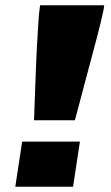

<svg xmlns="http://www.w3.org/2000/svg" viewBox="-20 -708 421 728"><path d="M109 -252Q112 -331 114.5 -402.5Q117 -474 120 -530Q123 -586 125.5 -623.5Q128 -661 130 -672L132 -688H375L373 -672Q371 -661 362 -623.5Q353 -586 338 -530Q323 -474 304 -402.5Q285 -331 264 -252ZM38 0 64 -171H283L257 0Z"/></svg>

Font: Azeri Sans Black
Style: Italic
Weight: 900
Designer: Hector Gatti & Omnibus-Type (original fonts) / Cristiano Sobral (main changes and remastering)
Foundry: Omnibus-Type
Version: Version 0.07;August 21, 2020;FontCreator 13.0.0.2681 64-bit;